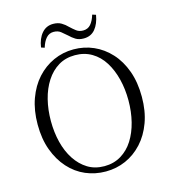

<svg xmlns="http://www.w3.org/2000/svg" viewBox="-133 -1028 1027 1150"><g transform="rotate(-15 381.0 -453.0)"><path d="M197 -803Q205 -857 232.5 -889Q260 -921 303 -921Q333 -921 354 -908.5Q375 -896 391 -879Q409 -862 426 -849Q443 -836 468 -836Q497 -836 515 -856.5Q533 -877 544 -914L566 -907Q557 -853 530.5 -821Q504 -789 459 -789Q429 -789 409 -801.5Q389 -814 373 -830Q355 -846 337.5 -860Q320 -874 293 -874Q266 -874 247.5 -853.5Q229 -833 218 -796ZM381 15Q315 15 256.5 -10Q198 -35 153.5 -84.5Q109 -134 83.5 -203.5Q58 -273 58 -362Q58 -450 83.5 -520.5Q109 -591 153.5 -640Q198 -689 256.5 -715.5Q315 -742 381 -742Q447 -742 505 -716.5Q563 -691 608 -642Q653 -593 678.5 -522.5Q704 -452 704 -362Q704 -274 678.5 -204Q653 -134 608 -85Q563 -36 505 -10.5Q447 15 381 15ZM381 -18Q439 -18 484.5 -45.5Q530 -73 560 -120.5Q590 -168 605.5 -230Q621 -292 621 -362Q621 -432 605.5 -494Q590 -556 560 -604Q530 -652 484.5 -679Q439 -706 381 -706Q322 -706 277.5 -679Q233 -652 202 -604Q171 -556 155.5 -494Q140 -432 140 -362Q140 -292 155.5 -230Q171 -168 202 -120.5Q233 -73 277.5 -45.5Q322 -18 381 -18Z"/></g></svg>

Font: Noto Serif JP ExtraLight Light
Style: Regular
Weight: 300
Version: Version 2.003-H1;hotconv 1.1.1;makeotfexe 2.6.0